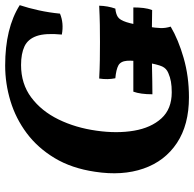

<svg xmlns="http://www.w3.org/2000/svg" viewBox="-24 -700 734 725"><g transform="rotate(-90 342.5 -338.0)"><path d="M457 -685Q598 -685 685 -630Q674 -597 665.5 -558Q657 -519 653 -478Q617 -463 574 -471Q580 -533 568.5 -566Q557 -599 529.5 -612Q502 -625 459 -625Q388 -625 336.5 -586.5Q285 -548 253.5 -483.5Q222 -419 211 -340Q200 -263 211 -198.5Q222 -134 257.5 -95Q293 -56 356 -56Q379 -56 396 -59Q413 -62 429 -69Q446 -76 453.5 -92Q461 -108 469 -153Q477 -201 475 -225Q473 -249 457.5 -257.5Q442 -266 409 -269Q403 -298 408 -330Q443 -328 478 -327.5Q513 -327 545 -327Q580 -327 611 -327.5Q642 -328 683 -330Q682 -297 672 -269Q652 -267 640.5 -259.5Q629 -252 621 -227.5Q613 -203 604 -147Q599 -116 598.5 -97.5Q598 -79 604 -60Q555 -31 485.5 -11Q416 9 337 9Q233 9 164.5 -36.5Q96 -82 68 -162.5Q40 -243 56 -346Q69 -434 107.5 -498Q146 -562 201.5 -603.5Q257 -645 323 -665Q389 -685 457 -685ZM348.5 -129Q348.5 -174 358.4 -201H676.4Q676.4 -180 674.3 -162.5Q672.3 -145 666.5 -130Q630.3 -131 592.8 -131Q555.3 -131 517.4 -131Q477.8 -131 449.8 -130.5Q421.8 -130 398.3 -129.5Q374.9 -129 348.5 -129Z"/></g></svg>

Font: Vollkorn
Style: Bold Italic
Weight: 700
Italic angle: -11°
Designer: Friedrich Althausen
Foundry: Friedrich Althausen
Version: Version 5.000; ttfautohint (v1.8.3)